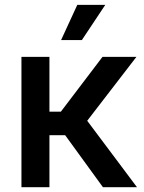

<svg xmlns="http://www.w3.org/2000/svg" viewBox="-20 -784 602 804"><path d="M69.8 0V-545.9H187V-316.4H234.9L409.2 -545.9H551.3L345.2 -278.3L553.7 0H411.1L252.9 -217.8H187V0ZM235.8 -616.2 303.7 -763.7H420.9L322.8 -616.2Z"/></svg>

Font: Inter Cardless
Style: Medium
Weight: 500
Designer: Rasmus Andersson
Foundry: rsms
Version: Version 4.001;git-9221beed3